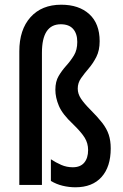

<svg xmlns="http://www.w3.org/2000/svg" viewBox="-20 -785 520 815"><path d="M403 -610Q403 -571 389 -543.5Q375 -516 356.5 -494.5Q338 -473 324 -453Q310 -433 310 -409Q310 -387 323.5 -366.5Q337 -346 364 -319Q395 -288 414 -263.5Q433 -239 441.5 -213.5Q450 -188 450 -155Q450 -77 411 -33.5Q372 10 300 10Q273 10 246 3.5Q219 -3 196 -17V-109Q217 -95 240 -85Q263 -75 289 -75Q321 -75 337.5 -94.5Q354 -114 354 -148Q354 -177 339.5 -200.5Q325 -224 290 -258Q245 -300 230 -335.5Q215 -371 215 -404Q215 -439 229 -462.5Q243 -486 261.5 -506.5Q280 -527 294 -550Q308 -573 308 -607Q308 -642 290.5 -662Q273 -682 238 -682Q158 -682 158 -561V0H62V-567Q62 -659 109.5 -712Q157 -765 240 -765Q315 -765 359 -725Q403 -685 403 -610Z"/></svg>

Font: Noto Sans Ethiopic ExtraCondensed Medium
Style: Regular
Weight: 500
Width: 2
Designer: Monotype Design Team
Foundry: Monotype Imaging Inc.
Version: Version 2.102; ttfautohint (v1.8.4.7-5d5b)